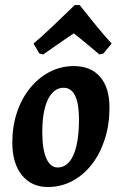

<svg xmlns="http://www.w3.org/2000/svg" viewBox="-20 -738 484 770"><path d="M171.6 12Q106.4 12 67.9 -35.4Q29.4 -82.9 29.4 -166.4Q29.4 -231.1 47.9 -286.7Q66.3 -342.2 99.9 -383.9Q133.5 -425.6 178.5 -449.3Q223.6 -473 275.8 -473Q344.1 -473 381.6 -429.7Q419.1 -386.5 419.1 -306Q419.1 -238.6 400.6 -180.8Q382.2 -122.9 348.9 -79.6Q315.6 -36.4 270.2 -12.2Q224.9 12 171.6 12ZM211.2 -66.4Q237.9 -66.4 257.1 -88.1Q276.4 -109.8 286.6 -153.2Q296.8 -196.6 296.8 -259.5Q296.8 -321.6 281.4 -353.8Q266 -386 235.2 -386Q209 -386 189.5 -365.1Q170.1 -344.2 159.8 -304.6Q149.6 -265 149.6 -207.9Q149.6 -139.2 165.8 -102.8Q182 -66.4 211.2 -66.4ZM114.3 -563.3Q126 -572.8 146.2 -591Q166.4 -609.2 189.4 -631Q212.3 -652.9 232.8 -672.5Q253.3 -692.1 266.5 -704.9Q279.8 -717.7 279.8 -717.7H299.6Q299.6 -717.7 309.8 -704.9Q319.9 -692.1 335.6 -672.5Q351.2 -652.9 369.2 -631Q387.1 -609.2 402.9 -591Q418.7 -572.8 427.7 -563.3L394.5 -523.3L378.7 -519.6Q374.2 -523.2 363.5 -532.3Q352.8 -541.4 339.3 -552.8Q325.8 -564.1 312.3 -575Q298.8 -585.8 288.9 -594Q279.1 -602.2 276 -604Q272.4 -602.2 260.5 -594Q248.6 -585.8 233 -575Q217.4 -564.1 200.8 -552.8Q184.2 -541.4 171.4 -532.3Q158.7 -523.2 153.3 -519.6L138 -523.3Z"/></svg>

Font: Alegreya
Style: Italic
Weight: 400
Italic angle: -7°
Designer: Juan Pablo del Peral
Foundry: Huerta Tipografica
Version: Version 2.009